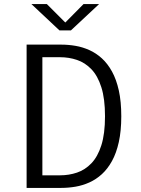

<svg xmlns="http://www.w3.org/2000/svg" viewBox="-20 -918 690 938"><path d="M110 0V-700H279Q314 -700 349 -694Q384 -688 416.8 -673.2Q449.5 -658.5 477.8 -632.8Q506 -607 527.2 -568.5Q548.5 -530 560.5 -476Q572.5 -422 572.5 -350Q572.5 -278.5 560.5 -224.2Q548.5 -170 527.2 -131.5Q506 -93 477.8 -67.2Q449.5 -41.5 416.8 -26.8Q384 -12 349 -6Q314 0 279 0ZM187 -61.5H273.5Q317 -61.5 356.2 -74.8Q395.5 -88 426.5 -120.2Q457.5 -152.5 475.2 -208.5Q493 -264.5 493 -350Q493 -435.5 475.2 -491.5Q457.5 -547.5 426.5 -579.8Q395.5 -612 356.2 -625.2Q317 -638.5 273.5 -638.5H187ZM133.5 -898H209L299 -808L388 -898H464L326.5 -769.5H270.5Z"/></svg>

Font: Trispace Thin Light
Style: Regular
Weight: 300
Version: Version 1.210